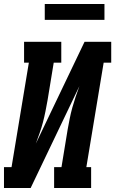

<svg xmlns="http://www.w3.org/2000/svg" viewBox="-35 -945 579 965"><path d="M-15 0V-105H23L110 -630H86V-735H273V-630H235L204 -441Q199 -413 193.5 -385.5Q188 -358 181 -331Q174 -304 164.5 -277Q155 -250 145 -223L390 -735H524V-630H486L399 -105H423V0H237V-105H274L305 -294Q310 -322 315.5 -349.5Q321 -377 328.5 -404Q336 -431 345 -458Q354 -485 364 -512L119 0ZM190 -845V-925H490V-845Z"/></svg>

Font: Iosevka Curly Slab XBdObl
Style: Regular
Weight: 800
Italic angle: -9°
Monospace: yes
Designer: Belleve Invis
Foundry: Belleve Invis
Version: Version 11.1.0; ttfautohint (v1.8.3)